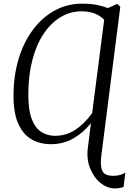

<svg xmlns="http://www.w3.org/2000/svg" viewBox="-20 -773 707 1044"><path d="M604.5 251.5Q563.5 251.5 527 222.2Q490.5 193 470.2 143Q450 93 457.5 32L474.5 -103.5Q435 -53 380 -21Q325 11 256 11Q198 11 152.2 -15Q106.5 -41 80 -98.8Q53.5 -156.5 53.5 -251Q53.5 -361 81.2 -452.8Q109 -544.5 159.5 -611.8Q210 -679 277.8 -716Q345.5 -753 425 -753Q475.5 -753 508.5 -746Q541.5 -739 566.5 -729L614.5 -750.5H619.5L634 -735.5L530.5 76.5Q524 131.5 537 157.2Q550 183 596 183Q616.5 183 633.5 178.2Q650.5 173.5 661.5 165L652 243.5Q645 246.5 632.5 249Q620 251.5 604.5 251.5ZM279 -34.5Q338.5 -34.5 388 -66.2Q437.5 -98 481 -157.5L546.5 -665.5Q523.5 -689 493 -700.2Q462.5 -711.5 424 -711.5Q362 -711.5 309.2 -679.8Q256.5 -648 217 -588.8Q177.5 -529.5 155.8 -446Q134 -362.5 134 -258.5Q134 -171.5 153.8 -122.8Q173.5 -74 206.8 -54.2Q240 -34.5 279 -34.5Z"/></svg>

Font: Merriweather 36pt Light
Style: Italic
Weight: 300
Italic angle: -7.8°
Version: Version 2.101